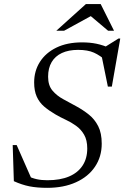

<svg xmlns="http://www.w3.org/2000/svg" viewBox="-20 -892 598 922"><path d="M491 -599Q460.5 -626 431 -639.2Q401.5 -652.5 355 -652.5Q309.5 -652.5 277.2 -637.5Q245 -622.5 228 -593.8Q211 -565 211 -523.5Q211 -482 231.8 -457.2Q252.5 -432.5 284 -415.5Q315.5 -398.5 347.5 -381Q379.5 -363.5 407 -341.5Q434.5 -319.5 451.5 -286.2Q468.5 -253 468.5 -202Q468.5 -139.5 436.2 -91.5Q404 -43.5 345 -16.8Q286 10 207 10Q158 10 121.5 2.8Q85 -4.5 46.5 -22L41 -195.5H60L135.5 -24L108.5 -48.5Q134 -36.5 156.5 -31.5Q179 -26.5 207 -26.5Q269 -26.5 311.5 -44.5Q354 -62.5 376.5 -96.8Q399 -131 399 -179Q399 -219 384 -245Q369 -271 345.2 -288Q321.5 -305 295 -317.2Q268.5 -329.5 245.5 -343Q215.5 -360.5 192.2 -380.2Q169 -400 156.5 -427.8Q144 -455.5 144 -496Q144 -551.5 171.8 -595Q199.5 -638.5 251 -663.5Q302.5 -688.5 374 -688.5Q411.5 -688.5 443.2 -682Q475 -675.5 512.5 -659L478.5 -663L549 -707H557.5L517 -476H498L464 -643ZM250.5 -744.5 392.5 -872.5H463.5L527.5 -744.5H499L409.5 -820H426L288 -744.5Z"/></svg>

Font: Newsreader 28pt
Style: Italic
Weight: 400
Italic angle: -17°
Version: Version 1.003